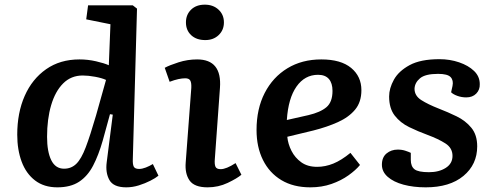

<svg xmlns="http://www.w3.org/2000/svg" viewBox="-20 -790 2125 824"><path d="M550 -107Q549 -85 554 -75Q559 -65 577 -65Q590 -65 605.5 -71Q621 -77 636 -86L660 -36Q648 -26 625.5 -14.5Q603 -3 576 5.5Q549 14 522 14Q467 14 449.5 -17.5Q432 -49 438 -94L464 -298L452 -300L421 -187Q403 -124 379.5 -79Q356 -34 319.5 -10Q283 14 226 14Q169 14 130.5 -15.5Q92 -45 73 -96Q54 -147 54 -212Q54 -306 86 -378.5Q118 -451 178 -493Q238 -535 321 -535Q357 -535 392 -527Q427 -519 447 -510L454 -686L350 -707L358 -767H550L568 -753ZM255 -66Q286 -66 307.5 -87Q329 -108 348 -158Q367 -208 392 -294L435 -447Q418 -455 388.5 -460.5Q359 -466 335 -466Q285 -466 251 -432Q217 -398 199.5 -338.5Q182 -279 182 -203Q182 -139 200 -102.5Q218 -66 255 -66Z M778 -694Q778 -727 800 -748.5Q822 -770 859 -770Q895 -770 918 -748.5Q941 -727 941 -694Q941 -661 918.5 -639.5Q896 -618 861 -618Q823 -618 800.5 -639Q778 -660 778 -694ZM801 -413Q802 -435 796.5 -444.5Q791 -454 775 -454Q762 -454 745.5 -450.5Q729 -447 708 -439L687 -499Q707 -510 746 -522.5Q785 -535 826 -535Q933 -535 924 -413L902 -108Q900 -86 904.5 -75Q909 -64 927 -64Q951 -64 991 -90L1016 -40Q997 -24 957 -5Q917 14 871 14Q814 14 793.5 -15.5Q773 -45 777 -93Z M1359 -535Q1443 -535 1487 -498.5Q1531 -462 1531 -403Q1531 -352 1504 -319.5Q1477 -287 1430.5 -266Q1384 -245 1325 -230L1213 -203Q1216 -172 1231 -142.5Q1246 -113 1273 -93.5Q1300 -74 1341 -74Q1376 -74 1410.5 -88Q1445 -102 1484 -134L1525 -82Q1507 -60 1475.5 -37.5Q1444 -15 1402.5 -0.5Q1361 14 1312 14Q1239 14 1187.5 -17Q1136 -48 1108.5 -103.5Q1081 -159 1081 -232Q1081 -323 1116 -391Q1151 -459 1213.5 -497Q1276 -535 1359 -535ZM1407 -400Q1407 -433 1391.5 -451Q1376 -469 1345 -469Q1288 -469 1252.5 -418.5Q1217 -368 1211 -275L1304 -296Q1355 -308 1381 -330Q1407 -352 1407 -400Z M1821 -51Q1864 -51 1893 -69.5Q1922 -88 1922 -121Q1922 -155 1891.5 -174.5Q1861 -194 1815 -211Q1774 -226 1736 -244.5Q1698 -263 1674 -294Q1650 -325 1650 -376Q1650 -411 1670.5 -448Q1691 -485 1738 -510.5Q1785 -536 1866 -536Q1911 -536 1950.5 -522.5Q1990 -509 2014.5 -485.5Q2039 -462 2039 -429Q2040 -405 2024 -388.5Q2008 -372 1981 -372Q1961 -372 1943 -378.5Q1925 -385 1916 -394L1922 -421Q1927 -445 1914 -459Q1901 -473 1860 -473Q1805 -473 1782.5 -454Q1760 -435 1759 -409Q1759 -379 1788 -360.5Q1817 -342 1863 -324Q1902 -309 1940 -290.5Q1978 -272 2003 -241.5Q2028 -211 2028 -162Q2028 -84 1969 -35Q1910 14 1807 14Q1754 14 1711.5 2.5Q1669 -9 1644 -31Q1619 -53 1619 -83Q1619 -115 1639 -131.5Q1659 -148 1687 -148Q1705 -148 1720 -143Q1735 -138 1743 -134V-104Q1743 -76 1759 -63.5Q1775 -51 1821 -51Z"/></svg>

Font: Literata 7pt SemiBold
Style: Italic
Weight: 600
Italic angle: -2°
Designer: Latin by Veronika Burian and Jose Scaglione. Greek by Irene Vlachou. Cyrillic by Vera Evstafieva
Foundry: TypeTogether
Version: Version 3.002